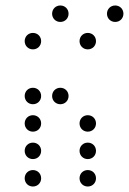

<svg xmlns="http://www.w3.org/2000/svg" viewBox="-20 -700 470 700"><path d="M200 -620C217 -620 230 -633 230 -650C230 -667 217 -680 200 -680C183 -680 170 -667 170 -650C170 -633 183 -620 200 -620ZM400 -620C417 -620 430 -633 430 -650C430 -667 417 -680 400 -680C383 -680 370 -667 370 -650C370 -633 383 -620 400 -620ZM100 -520C117 -520 130 -533 130 -550C130 -567 117 -580 100 -580C83 -580 70 -567 70 -550C70 -533 83 -520 100 -520ZM300 -520C317 -520 330 -533 330 -550C330 -567 317 -580 300 -580C283 -580 270 -567 270 -550C270 -533 283 -520 300 -520ZM100 -320C117 -320 130 -333 130 -350C130 -367 117 -380 100 -380C83 -380 70 -367 70 -350C70 -333 83 -320 100 -320ZM200 -320C217 -320 230 -333 230 -350C230 -367 217 -380 200 -380C183 -380 170 -367 170 -350C170 -333 183 -320 200 -320ZM100 -220C117 -220 130 -233 130 -250C130 -267 117 -280 100 -280C83 -280 70 -267 70 -250C70 -233 83 -220 100 -220ZM300 -220C317 -220 330 -233 330 -250C330 -267 317 -280 300 -280C283 -280 270 -267 270 -250C270 -233 283 -220 300 -220ZM100 -120C117 -120 130 -133 130 -150C130 -167 117 -180 100 -180C83 -180 70 -167 70 -150C70 -133 83 -120 100 -120ZM300 -120C317 -120 330 -133 330 -150C330 -167 317 -180 300 -180C283 -180 270 -167 270 -150C270 -133 283 -120 300 -120ZM100 -20C117 -20 130 -33 130 -50C130 -67 117 -80 100 -80C83 -80 70 -67 70 -50C70 -33 83 -20 100 -20ZM300 -20C317 -20 330 -33 330 -50C330 -67 317 -80 300 -80C283 -80 270 -67 270 -50C270 -33 283 -20 300 -20Z"/></svg>

Font: TINY 5x3 60
Style: Regular
Weight: 150
Designer: Jack Halten Fahnestock
Foundry: Velvetyne Type Foundry
Version: Version 1.002;hotconv 1.0.109;makeotfexe 2.5.65596